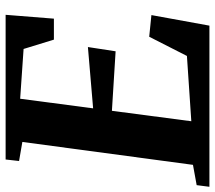

<svg xmlns="http://www.w3.org/2000/svg" viewBox="-70 -722 783 700"><g transform="rotate(-90 322.0 -371.5)"><path d="M-8.5 0 -2.5 -46.5 71.5 -60 155 -682 85.5 -694 91 -743H618.5L604.5 -567H528L494 -677.5L312.5 -690L277.5 -424L501 -443L485.5 -342L268.5 -355.5L230.5 -66L468.5 -82L538.5 -219.5L617.5 -211.5L579 0Z"/></g></svg>

Font: Merriweather 28pt ExtraBold
Style: Italic
Weight: 800
Italic angle: -7.8°
Version: Version 2.101